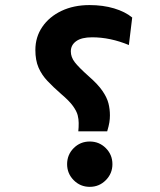

<svg xmlns="http://www.w3.org/2000/svg" viewBox="-20 -723 626 753"><path d="M287.1 -208Q288.1 -217.3 288.3 -223.9Q288.6 -230.5 288.6 -240.7Q288.6 -255.4 284.7 -271Q280.8 -286.6 266.4 -306.9Q252 -327.1 219.7 -354.5Q189 -381.3 166.3 -405.3Q143.6 -429.2 131.1 -458Q118.7 -486.8 118.7 -526.9Q118.7 -577.6 145.8 -617.4Q172.9 -657.2 220.9 -680.2Q269 -703.1 331.1 -703.1Q383.8 -703.1 427.2 -690.2Q470.7 -677.2 498.5 -654.3L485.4 -546.4Q449.2 -561.5 413.1 -569.1Q377 -576.7 341.3 -576.7Q299.8 -576.7 278.8 -561.5Q257.8 -546.4 257.8 -521.5Q257.8 -499 273.2 -479Q288.6 -459 328.6 -423.3Q364.3 -392.1 381.8 -366.5Q399.4 -340.8 405.3 -317.9Q411.1 -294.9 411.1 -270.5Q411.1 -256.8 408.9 -242.9Q406.7 -229 400.4 -208ZM332 9.8Q294.9 9.8 269 -16.4Q243.2 -42.5 243.2 -79.1Q243.2 -116.2 269 -142.1Q294.9 -168 332 -168Q369.1 -168 395 -142.1Q420.9 -116.2 420.9 -79.1Q420.9 -42.5 395 -16.4Q369.1 9.8 332 9.8Z"/></svg>

Font: Cascadia Code
Style: Regular
Weight: 400
Monospace: yes
Designer: Aaron Bell
Foundry: Saja Typeworks
Version: Version 2106.017